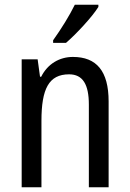

<svg xmlns="http://www.w3.org/2000/svg" viewBox="-20 -786 545 806"><path d="M393 -757V-766H294C272 -721 238 -666 203 -617V-606H257C299 -642 368 -716 393 -757ZM286 -547C230 -547 180 -518 153 -464H148L138 -537H71V0H154V-279C154 -413 185 -474 270 -474C328 -474 353 -431 353 -347V0H436V-360C436 -488 385 -547 286 -547Z"/></svg>

Font: Noto Sans Bengali Condensed
Style: Regular
Weight: 400
Width: 3
Designer: Jelle Bosma - Monotype Design Team
Foundry: Monotype Imaging Inc.
Version: Version 2.003